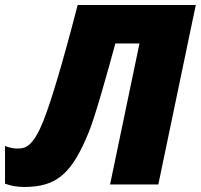

<svg xmlns="http://www.w3.org/2000/svg" viewBox="-65 -734 799 764"><path d="M31 10C160 10 221 -42 289 -210C314 -271 365 -454 394 -561H490L373 0H565L714 -714H244C185 -486 139 -332 108 -254C65 -146 33 -143 5 -143C-14 -143 -25 -146 -45 -153V-3C-19 6 4 10 31 10Z"/></svg>

Font: Noto Sans UI Black
Style: Italic
Weight: 900
Italic angle: -372°
Designer: Monotype Design Team
Foundry: Monotype Imaging Inc.
Version: Version 1.901